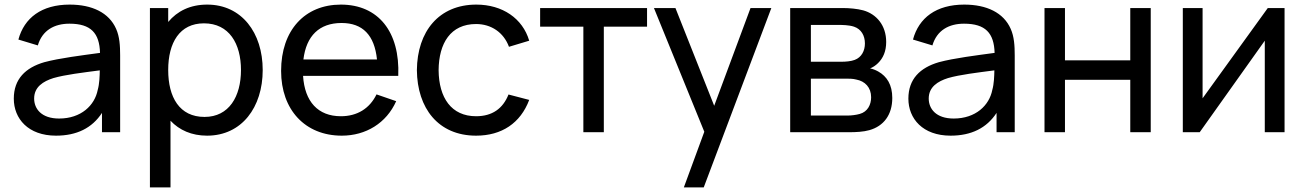

<svg xmlns="http://www.w3.org/2000/svg" viewBox="-20 -575 5676 835"><path d="M485 -449.5C454 -520 380.5 -555 283 -555C161 -555 85.5 -497.5 60 -403L144.5 -377.5C164 -443.5 216.5 -472 282 -472C375.5 -472 412.5 -431 415 -345C335 -334 240 -322.5 172.5 -304.5C90.5 -280.5 40 -231 40 -146C40 -59 102.5 15 223.5 15C313.5 15 380.5 -18 423.5 -84V0H502.5V-334C502.5 -376.5 500 -416 485 -449.5ZM237 -59.5C160 -59.5 128.5 -102 128.5 -146.5C128.5 -197 168 -221.5 212.5 -235.5C265 -250.5 338 -259 414 -269C413.5 -244.5 412.5 -210 405 -184C392 -117 333 -59.5 237 -59.5Z M881 -555C807.5 -555 751 -527 711.5 -479.5V-540H632V240H721.5V-50C760 -9 813.5 15 880.5 15C1031.5 15 1122.5 -108.5 1122.5 -270.5C1122.5 -432.5 1031 -555 881 -555ZM869.5 -66.5C760.5 -66.5 711.5 -152 711.5 -270.5C711.5 -390 761.5 -473.5 867 -473.5C977 -473.5 1028 -384.5 1028 -270.5C1028 -155.5 976 -66.5 869.5 -66.5Z M1712 -245C1720 -437 1625 -555 1462.5 -555C1305.5 -555 1202.5 -443.5 1202.5 -266.5C1202.5 -97.5 1307 15 1466.5 15C1571 15 1660.5 -39.5 1703 -135L1617.5 -164.5C1587.5 -103 1533.5 -69.5 1462.5 -69.5C1363 -69.5 1305 -133 1298 -245ZM1465.5 -475C1557 -475 1608.5 -422.5 1619.5 -316.5H1299.5C1312 -419 1368.5 -475 1465.5 -475Z M2050.5 15C2162 15 2243.5 -39.5 2281.5 -140.5L2191.5 -164C2167 -102.5 2120.5 -69.5 2050.5 -69.5C1943 -69.5 1888.5 -149.5 1887.5 -270C1888.5 -387 1939.5 -470.5 2050.5 -470.5C2116 -470.5 2170.5 -434 2193.5 -371.5L2281.5 -398C2253 -495 2165 -555 2051.5 -555C1889 -555 1794.5 -438.5 1793 -270C1794.5 -104.5 1886 15 2050.5 15Z M2606 0V-459H2794V-540H2329V-459H2517V0Z M2917.5 -540H2824L3043 -2L2954 240H3040.5L3334.5 -540H3244L3086 -115Z M3672.5 0C3701.5 0 3735 -1.5 3761 -9C3823 -26.5 3860.5 -75.5 3860.5 -149C3860.5 -206.5 3837 -243 3799.5 -264C3788 -270.5 3775 -275.5 3764 -277.5C3775.5 -282 3788 -290 3798.5 -300.5C3820.5 -322 3834 -351.5 3834 -392.5C3834 -465 3791.5 -514 3734 -530C3708 -537 3673.5 -540 3646.5 -540H3416.5V0ZM3506.5 -466.5H3633C3640 -466.5 3672 -466.5 3694 -459C3725.5 -448.5 3741.5 -420 3741.5 -386C3741.5 -354.5 3727 -325.5 3697 -314.5C3681.5 -308.5 3658.5 -306.5 3640.5 -306.5H3506.5ZM3506.5 -233H3659.5C3671.5 -233 3689.5 -233 3704 -229C3742 -222 3768.5 -194.5 3768.5 -152C3768.5 -120 3753.5 -89 3719 -79.5C3703.5 -75 3681.5 -72.5 3667.5 -72.5H3506.5Z M4375.5 -449.5C4344.5 -520 4271 -555 4173.5 -555C4051.5 -555 3976 -497.5 3950.5 -403L4035 -377.5C4054.5 -443.5 4107 -472 4172.5 -472C4266 -472 4303 -431 4305.5 -345C4225.5 -334 4130.5 -322.5 4063 -304.5C3981 -280.5 3930.5 -231 3930.5 -146C3930.5 -59 3993 15 4114 15C4204 15 4271 -18 4314 -84V0H4393V-334C4393 -376.5 4390.5 -416 4375.5 -449.5ZM4127.5 -59.5C4050.5 -59.5 4019 -102 4019 -146.5C4019 -197 4058.5 -221.5 4103 -235.5C4155.5 -250.5 4228.5 -259 4304.5 -269C4304 -244.5 4303 -210 4295.5 -184C4282.5 -117 4223.5 -59.5 4127.5 -59.5Z M4611.5 0V-228H4895.5V0H4984.5V-540H4895.5V-312.5H4611.5V-540H4522.5V0Z M5493.5 -540 5210 -147.5V-540H5124V0H5197.5L5480.5 -398V0H5566.5V-540Z"/></svg>

Font: Hauora Medium
Style: Regular
Weight: 500
Designer: Wayne Shih
Foundry: WCYS
Version: Version 1.001;hotconv 1.0.109;makeotfexe 2.5.65596